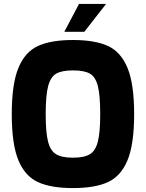

<svg xmlns="http://www.w3.org/2000/svg" viewBox="-20 -953 744 979"><path d="M40 -371Q40 -525 74 -607Q108 -689 174.5 -719Q241 -749 352 -749Q463 -749 529.5 -719Q596 -689 630 -607Q664 -525 664 -371Q664 -217 630 -135.5Q596 -54 529.5 -24Q463 6 352 6Q241 6 174.5 -24Q108 -54 74 -135.5Q40 -217 40 -371ZM491 -371Q491 -467 479 -514Q467 -561 438.5 -577.5Q410 -594 352 -594Q295 -594 266.5 -577.5Q238 -561 225.5 -514Q213 -467 213 -371Q213 -278 225 -231Q237 -184 266 -166.5Q295 -149 352 -149Q409 -149 438 -166.5Q467 -184 479 -231Q491 -278 491 -371ZM383 -933H521L410 -791H308Z"/></svg>

Font: Exo ExtraBold
Style: Regular
Weight: 800
Designer: Natanael Gama
Foundry: Natanael Gama
Version: Version 1.500